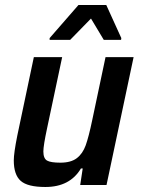

<svg xmlns="http://www.w3.org/2000/svg" viewBox="-20 -738 562 766"><path d="M35 -98Q35 -127 49 -197L115 -510H228L168 -227Q153 -157 153 -134Q153 -106 167.5 -97.5Q182 -89 221 -89Q263 -89 286.5 -107Q310 -125 322 -158.5Q334 -192 348 -259L401 -510H513L405 0H300L310 -66H303Q259 8 161 8Q90 8 62.5 -16.5Q35 -41 35 -98ZM178 -579V-586L293 -718H404L464 -586L463 -579H394L343 -664L260 -579Z"/></svg>

Font: Saira Semi Condensed Medium
Style: Italic
Weight: 500
Width: 4
Italic angle: -12°
Designer: Hector Gatti with collaboration of the Omnibus-Type team
Foundry: Omnibus-Type
Version: Version 1.001; ttfautohint (v1.8)